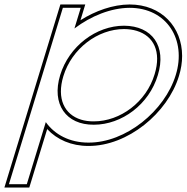

<svg xmlns="http://www.w3.org/2000/svg" viewBox="-34 -618 835 859"><path d="M299 -490.6C373.1 -546.5 462.2 -582.5 545.7 -583C712.5 -583 801.5 -440 752.2 -282C703.3 -122 529 21 361.4 20C277.7 20 210.7 -15.8 170.9 -71.7L98.2 166L86 206H6L18.2 166L155.2 -282L235 -543L247.2 -583H327.2L315 -543ZM235.2 -282C195.5 -152 261.3 -59 385.8 -60C511.2 -60 633.2 -151 672.2 -282C711.7 -411 647.5 -502 521.3 -503C395.9 -503 274.7 -411 235.2 -282ZM326 -527.5 347.5 -598H236.1L-14.3 221H97.1L177.1 -40.5C221.1 6.8 285.1 35 361.3 35C536.8 36 715.8 -111.6 766.5 -277.5C776.1 -308.2 780.8 -338.6 780.8 -367.7C780.8 -495.9 689.7 -598 545.6 -598C471.3 -597.6 392.9 -569.8 326 -527.5ZM249.6 -277.6C287.2 -400.6 403.2 -488 521.2 -488C542.1 -487.8 561.1 -485 577.6 -480C653.4 -457.2 688.7 -387.2 657.9 -286.3C620.6 -161.4 504.1 -75 385.8 -75C364.5 -74.8 345.6 -77.5 328.8 -82.7C254.6 -105.3 218.7 -176.5 249.6 -277.6Z"/></svg>

Font: Nordica Plus
Style: NordicaClassicLtExtOblOl
Weight: 300
Version: Version 1.01